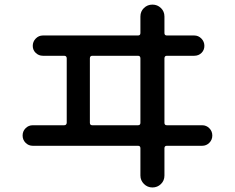

<svg xmlns="http://www.w3.org/2000/svg" viewBox="-20 -785 1040 850"><path d="M377.9 -526.4V-241.2Q377.9 -230.5 388.7 -230.5H590.8Q601.6 -230.5 601.6 -241.2V-526.4Q601.6 -538.1 590.8 -538.1H388.7Q377.9 -538.1 377.9 -526.4ZM125 -139.6Q106.4 -139.6 93.3 -152.8Q80.1 -166 80.1 -185.1Q80.1 -204.1 93.3 -217.3Q106.4 -230.5 125 -230.5H263.7Q274.4 -230.5 275.4 -241.2V-526.4Q275.4 -538.1 263.7 -538.1H169.9Q151.4 -538.1 138.2 -550.8Q125 -563.5 125 -582Q125 -600.6 138.2 -614.3Q151.4 -627.9 169.9 -627.9H590.8Q601.6 -627.9 601.6 -638.7V-711.9Q601.6 -734.4 617.2 -749.5Q632.8 -764.6 654.8 -764.6Q676.8 -764.6 692.4 -749.5Q708 -734.4 708 -711.9V-638.7Q708 -627.9 718.8 -627.9H839.8Q858.4 -627.9 871.6 -614.3Q884.8 -600.6 884.8 -582Q884.8 -563.5 872.1 -550.8Q859.4 -538.1 839.8 -538.1H718.8Q708 -538.1 708 -526.4V-241.2Q708 -230.5 718.8 -230.5H875Q893.6 -230.5 906.7 -217.3Q919.9 -204.1 919.9 -185.1Q919.9 -166 906.7 -152.8Q893.6 -139.6 875 -139.6H718.8Q708 -139.6 708 -128.9V-7.8Q708 14.6 692.4 29.8Q676.8 44.9 654.8 44.9Q632.8 44.9 617.2 29.3Q601.6 13.7 601.6 -7.8V-128.9Q601.6 -139.6 590.8 -139.6Z"/></svg>

Font: Rounded-X Mgen+ 2m medium
Style: Regular
Weight: 500
Designer: [Source Han Sans]
Ryoko NISHIZUKA  (kana & ideographs); Paul D. Hunt (Latin, Greek & Cyrillic); Wenlong ZHANG  (bopomofo
Version: Version 1.059.20150602